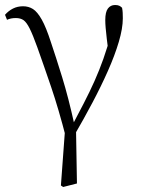

<svg xmlns="http://www.w3.org/2000/svg" viewBox="-20 -542 564 766"><path d="M223 198 242 -60 244 10Q214 -107 184 -195Q154 -283 129 -353Q111 -403 98.5 -428Q86 -453 74 -461.5Q62 -470 43 -470Q23 -470 8 -463L0 -483Q14 -499 32 -508Q50 -517 72 -517Q94 -517 111.5 -506Q129 -495 146.5 -464Q164 -433 183 -374Q203 -315 228 -234Q253 -153 277 -44L283 -43L287 190L232 204ZM278 -5 262 -30Q291 -85 314.5 -130.5Q338 -176 357 -218.5Q376 -261 392.5 -307.5Q409 -354 424 -410L415 -315Q409 -361 406 -387.5Q403 -414 401.5 -431Q400 -448 400 -462Q400 -494 410.5 -508Q421 -522 439 -522Q450 -522 456 -519Q462 -516 467 -511Q469 -501 469.5 -491Q470 -481 470 -469Q470 -429 454 -375Q438 -321 410.5 -259Q383 -197 348.5 -132Q314 -67 278 -5Z"/></svg>

Font: Source Han Serif JP VF
Style: Regular
Weight: 250
Designer: Ryoko NISHIZUKA 西塚涼子 (kana & ideographs); Frank Grießhammer (Latin, Greek & Cyrillic); Wenlong ZHANG 张文龙 (bopomofo); San
Foundry: Adobe
Version: Version 2.001;hotconv 1.1.0;makeotfexe 2.6.0